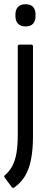

<svg xmlns="http://www.w3.org/2000/svg" viewBox="-31 -698 230 908"><path d="M36 189Q28 193 24 186L-8 143Q-15 135 -7 130Q14 112 27.5 86.5Q41 61 47 25Q53 -11 53 -59V-478Q53 -487 61 -487H117Q125 -487 125 -478V-54Q125 6 116.5 52.5Q108 99 88.5 132.5Q69 166 36 189ZM90 -573Q66 -573 54 -586Q42 -599 42 -621V-630Q42 -652 54 -665Q66 -678 90 -678Q114 -678 125.5 -665Q137 -652 137 -630V-621Q137 -599 125.5 -586Q114 -573 90 -573Z"/></svg>

Font: Sofia Sans Condensed
Style: Regular
Weight: 400
Designer: Botio Nikoltchev, Ani Petrova
Foundry: lettersoup
Version: Version 4.100